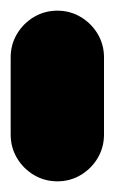

<svg xmlns="http://www.w3.org/2000/svg" viewBox="-20 -340 215 360"><path d="M0 -87.7H175V-232.7H0ZM87.7 -175Q63.7 -175 43.7 -163.2Q23.7 -151.3 11.8 -131.3Q0 -111.3 0 -87.7Q0 -63.7 11.8 -43.7Q23.7 -23.7 43.7 -11.8Q63.7 0 87.7 0Q111.3 0 131.3 -11.8Q151.3 -23.7 163.2 -43.7Q175 -63.7 175 -87.7Q175 -111.3 163.2 -131.3Q151.3 -151.3 131.3 -163.2Q111.3 -175 87.7 -175ZM87.7 -320Q63.7 -320 43.7 -308.2Q23.7 -296.3 11.8 -276.3Q0 -256.3 0 -232.7Q0 -208.7 11.8 -188.7Q23.7 -168.7 43.7 -156.8Q63.7 -145 87.7 -145Q111.3 -145 131.3 -156.8Q151.3 -168.7 163.2 -188.7Q175 -208.7 175 -232.7Q175 -256.3 163.2 -276.3Q151.3 -296.3 131.3 -308.2Q111.3 -320 87.7 -320Z"/></svg>

Font: Wavefont Thin
Style: Regular
Weight: 100
Monospace: yes
Version: Version 3.005;gftools[0.9.33]